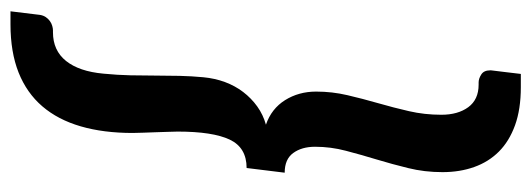

<svg xmlns="http://www.w3.org/2000/svg" viewBox="-328 -484 965 348"><g transform="rotate(-90 154.0 -309.5)"><path d="M62.5 -220.5Q62.5 -244.5 51.2 -260Q40 -275.5 15.5 -275.5L24 -344.5Q61 -344.5 75.5 -375.2Q90 -406 90 -469.5Q90 -477.5 89.5 -488Q89 -498.5 88.8 -509.8Q88.5 -521 88 -531.8Q87.5 -542.5 87.5 -551Q87.5 -604 99.5 -645.2Q111.5 -686.5 135.8 -714.8Q160 -743 197 -757.8Q234 -772.5 284.5 -772.5H308L301.5 -719Q300.5 -713 297.5 -708.5Q294.5 -704 290.2 -701Q286 -698 281.5 -696.8Q277 -695.5 273.5 -695.5H270Q237 -695.5 218 -671.8Q199 -648 195 -604Q192.5 -578.5 192 -555Q191.5 -531.5 191.5 -509.2Q191.5 -487 191 -465.8Q190.5 -444.5 188.5 -423Q186.5 -402 179.8 -383.8Q173 -365.5 161.8 -350.8Q150.5 -336 135.5 -325.2Q120.5 -314.5 102.5 -309.5Q131.5 -299.5 147 -274.8Q162.5 -250 162.5 -218.5Q162.5 -189.5 156 -161.8Q149.5 -134 141.5 -106.2Q133.5 -78.5 127 -50.2Q120.5 -22 120.5 8.5Q120.5 38.5 134.2 57.2Q148 76 175 76H179Q186 76 193.5 80.8Q201 85.5 201 97V98.5Q201 100 200.2 105.2Q199.5 110.5 198.2 121.5Q197 132.5 194.5 152.5H170.5Q130.5 152.5 101.5 142Q72.5 131.5 53.8 112.8Q35 94 25.8 68Q16.5 42 16.5 10.5Q16.5 -22 23.8 -51.5Q31 -81 39.5 -109Q48 -137 55.2 -164.5Q62.5 -192 62.5 -220.5Z"/></g></svg>

Font: Lato TR
Style: Bold Italic
Weight: 700
Italic angle: -12°
Designer: Lukasz Dziedzic
Foundry: tyPoland Lukasz Dziedzic
Version: Version 1.104 2013